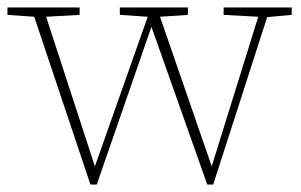

<svg xmlns="http://www.w3.org/2000/svg" viewBox="-25 -486 809 516"><path d="M759 -466V-446L693 -440L548 10H532L382 -414L235 10H218L67 -441L-5 -446V-466H189V-446L99 -441L230 -39L372 -441L297 -446V-466H480V-446L405 -441L544 -39L669 -441L576 -446V-466Z"/></svg>

Font: TypoPRO Source Serif Pro
Style: Regular
Weight: 200
Designer: Frank Grießhammer
Foundry: Adobe Systems Incorporated
Version: Version 1.017;PS (version unavailable);hotconv 1.0.79;makeot